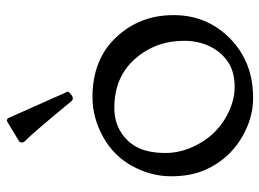

<svg xmlns="http://www.w3.org/2000/svg" viewBox="-122 -652 782 579"><g transform="rotate(-90 269.5 -363.0)"><path d="M201.7 -731 280.3 -554.7Q283.7 -549.8 280.8 -546.9Q263.2 -527.8 253.4 -539.1Q160.6 -651.9 131.3 -681.2Q126 -688.5 131.3 -696.3L189 -731Q195.3 -736.3 201.7 -731ZM435.5 -199.2Q435.5 -285.6 380.6 -347.7Q325.7 -409.7 233.4 -409.7Q190.9 -409.7 159.2 -389.4Q127.4 -369.1 112.3 -336.7Q97.2 -304.2 97.2 -254.4Q97.2 -204.6 124.8 -154.8Q152.3 -105 200.4 -75.9Q248.5 -46.9 296.1 -46.9Q343.8 -46.9 373.8 -68.4Q403.8 -89.8 419.7 -124Q435.5 -158.2 435.5 -199.2ZM265.6 -475.6Q378.9 -475.6 445.8 -404.5Q512.7 -333.5 512.9 -231.9Q513.2 -130.4 442.4 -60.8Q371.6 8.8 263.7 8.8Q217.8 8.8 174.6 -9.8Q131.3 -28.3 98.9 -59.6Q66.4 -90.8 46.6 -134.8Q26.9 -178.7 26.9 -238.8Q26.9 -298.8 57.6 -355.5Q88.4 -412.1 146 -443.8Q203.6 -475.6 265.6 -475.6Z"/></g></svg>

Font: Della Respira
Style: Regular
Weight: 500
Version: Version 0.201